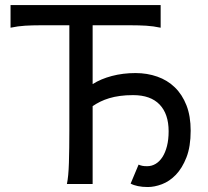

<svg xmlns="http://www.w3.org/2000/svg" viewBox="-20 -733 829 765"><path d="M620.1 -622.6Q590.8 -628.9 562.3 -630.6Q533.7 -632.3 500.5 -632.3H349.1V-397.9Q381.3 -418.5 425.5 -430.2Q469.7 -441.9 520 -441.9Q566.4 -441.9 606.7 -427.7Q647 -413.6 676.5 -385Q706.1 -356.4 722.9 -313.5Q739.7 -270.5 739.7 -212.4Q739.7 -148.9 722.9 -106Q706.1 -63 680.7 -36.6Q655.3 -10.3 625.2 1Q595.2 12.2 568.8 12.2Q546.9 12.2 529.5 8.5Q512.2 4.9 500.5 -1.5L532.2 -77.1Q540 -73.7 547.1 -72.3Q554.2 -70.8 566.4 -70.8Q584.5 -70.8 600.1 -80.1Q615.7 -89.4 627.2 -107.2Q638.7 -125 645.3 -150.9Q651.9 -176.8 651.9 -210Q651.9 -278.8 616 -316.4Q580.1 -354 510.3 -354Q481.4 -354 458.3 -350.8Q435.1 -347.7 415.5 -341.8Q396 -335.9 379.6 -327.9Q363.3 -319.8 349.1 -310.1V0H246.6Q252.9 -29.3 254.6 -84.7Q256.3 -140.1 256.3 -212.4V-632.3H141.6Q108.9 -632.3 80.1 -630.6Q51.3 -628.9 22 -622.6V-712.9H620.1Z"/></svg>

Font: Andika CyrE
Style: Regular
Weight: 400
Designer: Victor Gaultney, Annie Olsen, Julie Remington, Don Collingsworth, Eric Hays, Becca Hirsbrunner
Foundry: SIL International
Version: Version 5.000